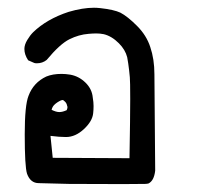

<svg xmlns="http://www.w3.org/2000/svg" viewBox="-20 -311 540 496"><path d="M314.5 97.7Q316.4 -8.8 316.4 -55.2Q316.4 -101.6 315.4 -111.3Q314.5 -121.1 313.5 -129.9Q311.5 -147.5 308.6 -163.1Q303.7 -182.6 287.1 -199.2Q268.6 -217.8 248 -222.7Q238.3 -224.6 229 -224.6Q219.7 -224.6 209 -223.6Q183.6 -221.7 159.2 -209.5Q134.8 -197.3 100.6 -156.2Q89.8 -147.5 75.2 -147.5Q70.3 -147.5 68.4 -148.4L52.7 -155.3Q43 -169.9 43 -184.6Q43 -195.3 50.3 -207.5Q57.6 -219.7 65.4 -227.5Q100.6 -261.7 157.2 -280.3Q193.4 -291 222.7 -291Q230.5 -291 239.3 -290Q274.4 -286.1 291 -278.3Q309.6 -268.6 334 -244.1Q358.4 -219.7 368.2 -189.5Q378.9 -158.2 378.9 -119.1L380.9 129.9Q377.9 156.2 363.3 163.1Q358.4 164.1 354.5 164.1Q339.8 165 158.2 164.1L80.1 162.1Q58.6 162.1 49.8 137.7Q43.9 119.1 43.9 36.1Q43.9 -39.1 53.7 -63.5Q66.4 -97.7 99.6 -113.3Q116.2 -120.1 138.7 -120.1Q149.4 -120.1 161.1 -118.2Q183.6 -114.3 200.7 -97.7Q217.8 -81.1 219.7 -58.6Q221.7 -46.9 221.7 -37.1Q221.7 -27.3 220.7 -18.6Q218.8 2 196.8 22.5Q174.8 43 150.4 43Q133.8 43 110.4 40L116.2 96.7ZM152.3 -26.4Q154.3 -31.2 154.3 -33.7Q154.3 -36.1 153.3 -38.1Q152.3 -43.9 148.4 -47.9Q143.6 -52.7 142.1 -52.7Q140.6 -52.7 137.7 -51.8Q127 -46.9 120.1 -40Q115.2 -35.2 113.3 -27.3Q125 -21.5 133.3 -21.5Q141.6 -21.5 152.3 -26.4Z"/></svg>

Font: JasonHandwriting2
Style: SemiBold
Weight: 600
Version: Version 1.04.7